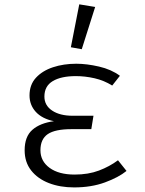

<svg xmlns="http://www.w3.org/2000/svg" viewBox="-20 -836 655 867"><path d="M392.3 -252.8H302.6Q228.7 -252.8 195.6 -230.3Q162.6 -207.7 162.6 -157.4Q162.6 -108.2 204.1 -77.9Q245.6 -47.7 316.9 -47.7Q379 -47.7 426.9 -65.9Q474.9 -84.1 512.8 -112.3L551.3 -64.1Q515.4 -34.9 453.8 -12.3Q392.3 10.3 314.4 10.3Q251.3 10.3 200.8 -9.2Q150.3 -28.7 120.8 -66.2Q91.3 -103.6 91.3 -157.4Q91.3 -219.5 126.4 -250Q161.5 -280.5 223.6 -288.7Q169.7 -300 141.5 -331Q113.3 -362.1 113.3 -405.1Q113.3 -453.3 142.3 -484.9Q171.3 -516.4 219.2 -532.3Q267.2 -548.2 324.6 -548.2Q371.8 -548.2 427.2 -535.4Q482.6 -522.6 521.5 -493.8L486.7 -449.7Q449.7 -472.8 406.9 -482.6Q364.1 -492.3 322.6 -492.3Q255.9 -492.3 218.2 -469.7Q180.5 -447.2 180.5 -400Q180.5 -360 215.4 -336.7Q250.3 -313.3 308.2 -313.3H402.1ZM337.9 -816.4 409.7 -804.6 349.2 -613.8 300 -622.6Z"/></svg>

Font: Fira Code Light
Style: Regular
Weight: 300
Monospace: yes
Designer: Carrois Corporate, Edenspiekermann AG, Nikita Prokopov
Foundry: Carrois Corporate, Edenspiekermann AG, Nikita Prokopov
Version: Version 6.000; ttfautohint (v1.8.2) -l 8 -r 50 -G 200 -x 14 